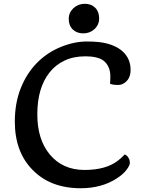

<svg xmlns="http://www.w3.org/2000/svg" viewBox="-20 -975 751 1005"><path d="M57.6 0ZM555.7 -537.1Q557.6 -550.8 557.6 -577.1Q557.6 -603.5 547.4 -625.2Q537.1 -647 519.5 -659.2Q488.8 -680.2 427 -680.2Q365.2 -680.2 318.1 -658Q271 -635.7 239.3 -595.7Q175.3 -515.1 175.3 -376.5Q175.3 -245.1 240.2 -167Q307.6 -85.4 422.4 -85.4Q535.2 -85.4 598.1 -134.8Q617.2 -149.4 632.8 -166.5Q647.5 -162.1 656.7 -140.6Q659.7 -133.3 659.7 -121.3Q659.7 -109.4 642.3 -86.2Q625 -63 591.8 -41.5Q512.7 10.3 402.3 10.3Q244.1 10.3 150.4 -85.9Q57.6 -180.2 57.6 -338.4Q57.6 -435.1 88.4 -512.7Q119.1 -590.3 172.4 -644.8Q225.6 -699.2 296.6 -728.5Q367.7 -757.8 434.8 -757.8Q502 -757.8 542.5 -746.6Q583 -735.4 609.9 -715.8Q663.6 -675.8 663.6 -609.4Q663.6 -558.6 626 -537.6Q613.3 -530.3 598.6 -530.3Q568.4 -530.3 555.7 -537.1ZM416 -800.3Q399.4 -800.3 385.5 -805.4Q371.6 -810.5 361.3 -820.3Q339.8 -841.3 339.8 -876Q339.8 -909.2 364.7 -932.6Q389.6 -955.1 423.8 -955.1Q458 -955.1 478.5 -934.3Q499 -913.6 499 -878.4Q499 -845.2 474.1 -822.3Q450.2 -800.3 416 -800.3Z"/></svg>

Font: Quando
Style: Regular
Weight: 400
Version: Version 1.002